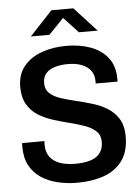

<svg xmlns="http://www.w3.org/2000/svg" viewBox="-60 -931 719 987"><g transform="rotate(-5 300.0 -437.5)"><path d="M299 10Q246 10 198 -1.5Q150 -13 113 -37.5Q76 -62 54.5 -101.5Q33 -141 33 -197Q33 -202 33 -207.5Q33 -213 34 -218H149Q148 -213 148 -208Q148 -203 148 -198Q148 -161 166 -136.5Q184 -112 217.5 -100Q251 -88 297 -88Q343 -88 375 -98Q407 -108 424.5 -130.5Q442 -153 442 -189Q442 -223 420.5 -243.5Q399 -264 364 -276.5Q329 -289 287.5 -299.5Q246 -310 204 -323Q162 -336 127 -357.5Q92 -379 70.5 -415Q49 -451 49 -506Q49 -571 84 -613Q119 -655 176.5 -675.5Q234 -696 303 -696Q371 -696 427 -676Q483 -656 516.5 -613.5Q550 -571 550 -503V-490H437V-504Q437 -535 420.5 -557Q404 -579 374 -590.5Q344 -602 303 -602Q265 -602 235.5 -593Q206 -584 189.5 -565Q173 -546 173 -515Q173 -482 194 -462.5Q215 -443 250 -431.5Q285 -420 327 -410Q369 -400 411 -387.5Q453 -375 488 -353.5Q523 -332 545 -296.5Q567 -261 567 -206Q567 -128 532 -80.5Q497 -33 436.5 -11.5Q376 10 299 10ZM126 -760 243 -885H356L471 -760H374L282 -859H317L222 -760Z"/></g></svg>

Font: Chivo Mono Medium
Style: Regular
Weight: 500
Monospace: yes
Designer: Hector Gatti
Foundry: Omnibus-Type
Version: Version 1.008